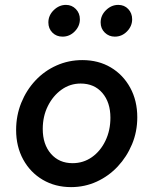

<svg xmlns="http://www.w3.org/2000/svg" viewBox="-20 -756 628 786"><path d="M271 10Q206 10 155 -20Q104 -50 75 -103Q46 -156 46 -224Q46 -283 67 -335Q88 -387 125 -426.5Q162 -466 211.5 -488Q261 -510 317 -510Q383 -510 433.5 -480Q484 -450 513 -397Q542 -344 542 -276Q542 -217 520.5 -165.5Q499 -114 462 -74.5Q425 -35 376 -12.5Q327 10 271 10ZM277 -88Q321 -88 356 -112.5Q391 -137 411.5 -179.5Q432 -222 432 -274Q432 -337 399 -375.5Q366 -414 310 -414Q267 -414 232 -389Q197 -364 176 -322Q155 -280 155 -228Q155 -165 188.5 -126.5Q222 -88 277 -88ZM236 -606Q211 -606 194.5 -622.5Q178 -639 178 -664Q178 -693 200 -714.5Q222 -736 250 -736Q274 -736 290.5 -719Q307 -702 307 -677Q307 -649 286 -627.5Q265 -606 236 -606ZM450 -606Q426 -606 409 -622.5Q392 -639 392 -664Q392 -693 414 -714.5Q436 -736 464 -736Q489 -736 505 -719Q521 -702 521 -677Q521 -649 500 -627.5Q479 -606 450 -606Z"/></svg>

Font: Red Hat Text Medium
Style: Italic
Weight: 500
Italic angle: -12°
Designer: Pentagram, MCKL
Foundry: Pentagram, MCKL
Version: Version 1.023; ttfautohint (v1.8.3)